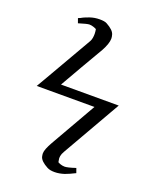

<svg xmlns="http://www.w3.org/2000/svg" viewBox="-164 -860 891 1100"><g transform="rotate(20 281.0 -310.5)"><path d="M241 -630 72 -337 41 -284H393L234 -6C216 26 206 50 206 67C206 72 207 79 209 88C214 104 230 120 260 136C271 142 286 145 305 145C325 145 345 141 364 135C391 125 400 120 408 116C413 114 423 109 425 108L415 80C379 92 359 96 349 96C331 96 315 89 307 84C307 84 307 79 305 71C302 59 303 40 317 17L490 -285L521 -339H169C219 -427 273 -520 324 -607C341 -638 350 -665 350 -684C350 -691 349 -700 346 -709C341 -726 324 -742 295 -758C285 -764 269 -766 250 -766C230 -766 210 -763 190 -756C167 -748 155 -742 147 -738H149C137 -733 133 -731 130 -730L140 -702C175 -713 196 -718 205 -718C223 -718 240 -710 248 -706C248 -706 248 -703 250 -693C250 -690 251 -686 251 -678C251 -662 249 -643 241 -630Z"/></g></svg>

Font: Libertinus Serif Semibold
Style: Regular
Weight: 600
Designer: Philipp H. Poll, Khaled Hosny
Foundry: Caleb Maclennan
Version: Version 7.050;RELEASE